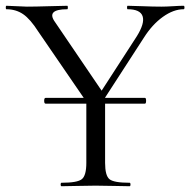

<svg xmlns="http://www.w3.org/2000/svg" viewBox="-23 -645 659 665"><path d="M613 -625Q616 -625 616 -619Q616 -613 613 -613Q578 -613 541 -586.5Q504 -560 475 -514L341 -307V-306H479Q483 -306 483 -296Q483 -286 479 -286H341V-81Q341 -37 356 -24.5Q371 -12 426 -12Q429 -12 429 -6Q429 0 426 0Q412 0 372.5 -1Q333 -2 308 -2Q284 -2 244 -1Q204 0 190 0Q187 0 187 -6Q187 -12 190 -12Q245 -12 260.5 -24.5Q276 -37 276 -81V-286H135Q130 -286 130 -296Q130 -306 135 -306H267L110 -535Q82 -579 57 -596Q32 -613 -1 -613Q-3 -613 -3 -619Q-3 -625 -1 -625Q11 -625 35 -623.5Q59 -622 70 -622Q99 -622 147 -623.5Q195 -625 210 -625Q212 -625 212 -619Q212 -613 210 -613Q135 -613 168 -568L329 -331L450 -518Q479 -564 471 -588.5Q463 -613 419 -613Q417 -613 417 -619Q417 -625 419 -625Q435 -625 471 -623.5Q507 -622 536 -622Q553 -622 576 -623.5Q599 -625 613 -625Z"/></svg>

Font: Cormorant SC
Style: Regular
Weight: 400
Designer: Christian Thalmann (Catharsis Fonts)
Version: Version 1.000;PS 002.000;hotconv 1.0.88;makeotf.lib2.5.64775